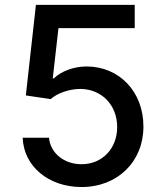

<svg xmlns="http://www.w3.org/2000/svg" viewBox="-20 -747 660 777"><path d="M310 9.9C456.3 9.9 560.7 -93.4 560.4 -235.1C560.7 -375.7 462.7 -478 330.3 -478C276.3 -478 226.2 -457.4 197.8 -429.7H193.5L216.6 -633.2H525.2V-727.3H125.4L84.5 -360.8L185 -345.9C212.4 -370.4 261.4 -387.1 305.4 -387.1C391.7 -386.4 454.2 -321.7 454.2 -233C454.2 -145.6 393.5 -82.4 310 -82.4C239.7 -82.4 183.9 -127.1 178.3 -189.6H71.7C76 -73.9 176.5 9.9 310 9.9Z"/></svg>

Font: Magic Ui Pro Medium
Style: Regular
Weight: 500
Designer: Stefan Endress, Andreas Faust
Version: Version 1.000;FEAKit 1.0